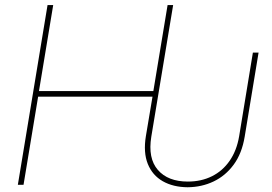

<svg xmlns="http://www.w3.org/2000/svg" viewBox="-20 -748 1101 777"><path d="M739.3 9.8Q680.7 9.3 638.7 -14.6Q596.7 -38.6 578.1 -84.7Q559.6 -130.9 570.3 -196.8L597.2 -356.9H134.3L75.2 0H52.2L172.4 -727.5H195.3L137.7 -379.4H600.6L658.2 -727.5H680.7L592.3 -194.8Q578.1 -107.4 618.9 -60.3Q659.7 -13.2 740.2 -13.2Q794.4 -13.2 837.6 -34.7Q880.9 -56.2 909.4 -97.4Q938 -138.7 947.8 -196.8L1003.4 -535.2H1026.4L970.2 -194.8Q959 -127 925.8 -81.8Q892.6 -36.6 844.5 -13.7Q796.4 9.3 739.3 9.8Z"/></svg>

Font: Inter 24pt Thin
Style: Italic
Weight: 250
Italic angle: -9.3988°
Version: Version 4.001;git-66647c0bb